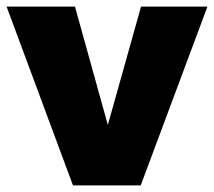

<svg xmlns="http://www.w3.org/2000/svg" viewBox="-28 -564 651 584"><path d="M-8 -544 194 0H400L603 -544H401L300 -184L200 -544Z"/></svg>

Font: Montserrat ExtraBold
Style: Regular
Weight: 800
Designer: Julieta Ulanovsky
Foundry: Julieta Ulanovsky
Version: Version 4.000